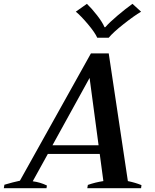

<svg xmlns="http://www.w3.org/2000/svg" viewBox="-61 -983 810 1003"><path d="M335 -922 393 -963Q419 -938 446.5 -902.5Q474 -867 485 -841H489Q512 -867 554 -902.5Q596 -938 631 -963L676 -922Q639 -900 584.5 -857Q530 -814 507 -786H447Q435 -813 398.5 -856.5Q362 -900 335 -922ZM678 -16 676 0H395L398 -17Q438 -31 479 -37L460 -179H189L110 -36Q149 -31 184 -14L182 0H-41L-38 -18Q-19 -24 5 -30Q29 -36 43 -39L414 -704H507L607 -37Q646 -29 678 -16ZM454 -224 407 -576 213 -224Z"/></svg>

Font: Trirong SemiBold
Style: Italic
Weight: 600
Italic angle: -12°
Designer: Katatrad Team
Foundry: CadsonDemak
Version: Version 1.001